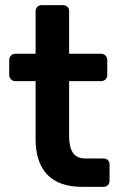

<svg xmlns="http://www.w3.org/2000/svg" viewBox="-20 -730 471 750"><path d="M302 0Q211 0 165 -47.5Q119 -95 119 -187V-413H40Q30 -413 23 -420Q16 -427 16 -437V-496Q16 -506 23 -513Q30 -520 40 -520H119V-686Q119 -697 126 -703.5Q133 -710 143 -710H226Q237 -710 243.5 -703.5Q250 -697 250 -686V-520H375Q385 -520 392 -513Q399 -506 399 -496V-437Q399 -427 392 -420Q385 -413 375 -413H250V-198Q250 -155 265 -133Q280 -111 314 -111H384Q395 -111 401.5 -104.5Q408 -98 408 -87V-24Q408 -14 401.5 -7Q395 0 384 0Z"/></svg>

Font: Rubik AZ
Style: Regular
Weight: 500
Designer: Hubert and Fischer
Foundry: Hubert & Fischer
Version: Version 2.000